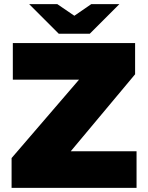

<svg xmlns="http://www.w3.org/2000/svg" viewBox="-20 -908 716 928"><path d="M36 0V-144L362 -523H42V-700H633V-549L322 -177H640V0ZM264 -745 312 -813 421 -888H557L414 -745ZM264 -745 121 -888H257L367 -813L414 -745Z"/></svg>

Font: REM ExtraBold
Style: Regular
Weight: 800
Designer: Octavio Pardo
Foundry: Ashler Design
Version: Version 1.005;gftools[0.9.28]